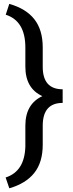

<svg xmlns="http://www.w3.org/2000/svg" viewBox="-20 -800 378 998"><path d="M9.3 122.6Q108.4 90.8 111.8 -39.1V-146.5Q111.8 -259.3 200.2 -300.3Q111.8 -340.3 111.8 -454.1V-553.2Q111.8 -690.9 9.8 -723.6L28.3 -779.8Q114.7 -755.4 158.2 -700.4Q201.7 -645.5 202.1 -555.2V-452.6Q202.1 -335.9 305.7 -335.9V-265.1Q202.1 -265.1 202.1 -146.5V-47.9Q202.1 43.9 158 99.1Q113.8 154.3 28.3 178.7Z"/></svg>

Font: TypoPRO Roboto
Style: Regular
Weight: 400
Designer: Google
Version: Version 2.136; 2016